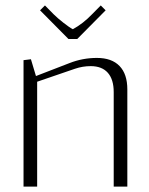

<svg xmlns="http://www.w3.org/2000/svg" viewBox="-20 -689 552 709"><path d="M265.1 -544.9H232.9L127.9 -650.9L146 -668.9L178.2 -636.2Q192.4 -622.1 214.8 -604.5Q237.3 -586.9 249 -581.1Q286.6 -601.6 319.8 -636.2L352.1 -668.9L370.1 -650.9ZM117.2 -387.2V0H66.9V-466.8L94.2 -470.2L112.8 -408.2L236.8 -456.1Q285.2 -475.1 337.9 -475.1Q392.6 -475.1 421.4 -445.3Q450.2 -415.5 450.2 -358.9V0H399.9V-349.1Q399.9 -395.5 378.2 -420.2Q356.4 -444.8 314.9 -444.8Q285.2 -444.8 256.8 -435.1Z"/></svg>

Font: Resagokr
Style: Light
Weight: 300
Designer: gluk
Foundry: gluk
Version: Version 0.95